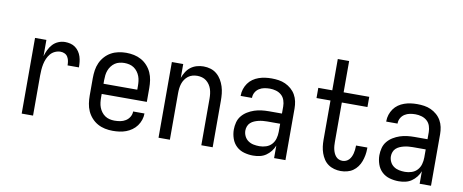

<svg xmlns="http://www.w3.org/2000/svg" viewBox="-65 -1013 3130 1299"><g transform="rotate(10 1500.0 -363.5)"><path d="M124 0V-520H202V-408Q208 -430 218.5 -452Q229 -474 245 -491.5Q261 -509 283.5 -518.5Q306 -528 330 -528Q348 -528 366.5 -523.5Q385 -519 400 -508Q415 -497 425.5 -481.5Q436 -466 441.5 -448.5Q447 -431 449 -412.5Q451 -394 451 -375H373Q373 -390 370.5 -404.5Q368 -419 360.5 -432Q353 -445 339.5 -451.5Q326 -458 311 -458Q291 -458 272.5 -449.5Q254 -441 241.5 -426Q229 -411 221 -392.5Q213 -374 209 -354.5Q205 -335 203.5 -315Q202 -295 202 -276V0Z M750 8Q723 8 696.5 2.5Q670 -3 646.5 -16Q623 -29 604.5 -49.5Q586 -70 575 -94.5Q564 -119 560 -146Q556 -173 556 -200V-320Q556 -347 560 -374Q564 -401 575 -425.5Q586 -450 604.5 -470.5Q623 -491 646.5 -504Q670 -517 696.5 -522.5Q723 -528 750 -528Q777 -528 803.5 -522.5Q830 -517 853.5 -504Q877 -491 895.5 -470.5Q914 -450 925 -425.5Q936 -401 940 -374Q944 -347 944 -320V-225H634V-200Q634 -183 636 -166Q638 -149 644 -133Q650 -117 660.5 -103Q671 -89 685 -79.5Q699 -70 716 -66Q733 -62 750 -62Q770 -62 789.5 -65.5Q809 -69 826 -79.5Q843 -90 853.5 -107.5Q864 -125 864 -145H942Q942 -122 934.5 -100Q927 -78 913.5 -59.5Q900 -41 881 -27.5Q862 -14 840.5 -6Q819 2 796 5Q773 8 750 8ZM866 -295V-320Q866 -337 864 -354Q862 -371 856 -387Q850 -403 839.5 -417Q829 -431 815 -440.5Q801 -450 784 -454Q767 -458 750 -458Q733 -458 716 -454Q699 -450 685 -440.5Q671 -431 660.5 -417Q650 -403 644 -387Q638 -371 636 -354Q634 -337 634 -320V-295Z M1064 0V-520H1142V-425Q1150 -447 1162.5 -467Q1175 -487 1193.5 -501Q1212 -515 1235 -521.5Q1258 -528 1281 -528Q1306 -528 1329.5 -521Q1353 -514 1372 -498Q1391 -482 1403.5 -461Q1416 -440 1423.5 -416.5Q1431 -393 1433.5 -368.5Q1436 -344 1436 -320V0H1358V-320Q1358 -337 1356 -353.5Q1354 -370 1349 -385.5Q1344 -401 1334.5 -415Q1325 -429 1312 -439Q1299 -449 1283 -453.5Q1267 -458 1250 -458Q1233 -458 1217 -453.5Q1201 -449 1188 -439Q1175 -429 1165.5 -415Q1156 -401 1151 -385.5Q1146 -370 1144 -353.5Q1142 -337 1142 -320V0Z M1714 8Q1683 8 1652.5 -0.5Q1622 -9 1599.5 -30Q1577 -51 1566.5 -81.5Q1556 -112 1556 -143Q1556 -168 1562.5 -193Q1569 -218 1585 -237.5Q1601 -257 1623 -270.5Q1645 -284 1669 -292Q1693 -300 1718 -303Q1743 -306 1769 -306H1858V-355Q1858 -376 1851 -397Q1844 -418 1828 -432Q1812 -446 1791 -452Q1770 -458 1749 -458Q1730 -458 1711 -454.5Q1692 -451 1675.5 -440.5Q1659 -430 1649.5 -413Q1640 -396 1640 -377V-375H1562V-378Q1562 -401 1569 -422.5Q1576 -444 1589 -462.5Q1602 -481 1620.5 -494Q1639 -507 1660.5 -514.5Q1682 -522 1704 -525Q1726 -528 1749 -528Q1773 -528 1797 -524.5Q1821 -521 1843 -511Q1865 -501 1883.5 -485Q1902 -469 1914 -448Q1926 -427 1931 -403Q1936 -379 1936 -355V0H1858V-86Q1850 -65 1835.5 -46.5Q1821 -28 1802 -15Q1783 -2 1760 3Q1737 8 1714 8ZM1746 -62Q1769 -62 1791.5 -69.5Q1814 -77 1829.5 -94Q1845 -111 1851.5 -134Q1858 -157 1858 -180V-236H1769Q1754 -236 1739 -234.5Q1724 -233 1709.5 -229.5Q1695 -226 1681 -220Q1667 -214 1656 -204Q1645 -194 1639.5 -179.5Q1634 -165 1634 -150Q1634 -130 1643 -111.5Q1652 -93 1668.5 -81.5Q1685 -70 1705 -66Q1725 -62 1746 -62Z M2316 8Q2294 8 2271.5 2Q2249 -4 2230.5 -17Q2212 -30 2199.5 -49Q2187 -68 2179.5 -89.5Q2172 -111 2169 -133.5Q2166 -156 2166 -179V-450H2070V-520H2166V-735H2244V-520H2420V-450H2244V-179Q2244 -166 2245 -153Q2246 -140 2249 -127.5Q2252 -115 2257 -103.5Q2262 -92 2270.5 -82Q2279 -72 2291 -67Q2303 -62 2316 -62Q2329 -62 2340.5 -67Q2352 -72 2360.5 -81Q2369 -90 2374.5 -101.5Q2380 -113 2383 -125Q2386 -137 2387.5 -149.5Q2389 -162 2389 -174V-180H2467V-171Q2467 -149 2463 -127Q2459 -105 2451.5 -84.5Q2444 -64 2431 -46Q2418 -28 2400 -15.5Q2382 -3 2360 2.5Q2338 8 2316 8Z M2714 8Q2683 8 2652.5 -0.5Q2622 -9 2599.5 -30Q2577 -51 2566.5 -81.5Q2556 -112 2556 -143Q2556 -168 2562.5 -193Q2569 -218 2585 -237.5Q2601 -257 2623 -270.5Q2645 -284 2669 -292Q2693 -300 2718 -303Q2743 -306 2769 -306H2858V-355Q2858 -376 2851 -397Q2844 -418 2828 -432Q2812 -446 2791 -452Q2770 -458 2749 -458Q2730 -458 2711 -454.5Q2692 -451 2675.5 -440.5Q2659 -430 2649.5 -413Q2640 -396 2640 -377V-375H2562V-378Q2562 -401 2569 -422.5Q2576 -444 2589 -462.5Q2602 -481 2620.5 -494Q2639 -507 2660.5 -514.5Q2682 -522 2704 -525Q2726 -528 2749 -528Q2773 -528 2797 -524.5Q2821 -521 2843 -511Q2865 -501 2883.5 -485Q2902 -469 2914 -448Q2926 -427 2931 -403Q2936 -379 2936 -355V0H2858V-86Q2850 -65 2835.5 -46.5Q2821 -28 2802 -15Q2783 -2 2760 3Q2737 8 2714 8ZM2746 -62Q2769 -62 2791.5 -69.5Q2814 -77 2829.5 -94Q2845 -111 2851.5 -134Q2858 -157 2858 -180V-236H2769Q2754 -236 2739 -234.5Q2724 -233 2709.5 -229.5Q2695 -226 2681 -220Q2667 -214 2656 -204Q2645 -194 2639.5 -179.5Q2634 -165 2634 -150Q2634 -130 2643 -111.5Q2652 -93 2668.5 -81.5Q2685 -70 2705 -66Q2725 -62 2746 -62Z"/></g></svg>

Font: Iosevka Term Curly
Style: Regular
Weight: 400
Designer: Belleve Invis
Foundry: Belleve Invis
Version: Version 32.3.0